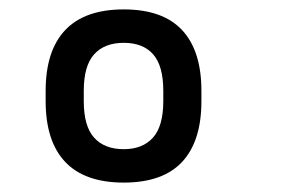

<svg xmlns="http://www.w3.org/2000/svg" viewBox="-20 -715 640 408"><path d="M408 -500Q408 -415 367 -371Q326 -327 243 -327Q160 -327 118.5 -371Q77 -415 77 -500V-522Q77 -607 118.5 -651Q160 -695 243 -695Q326 -695 367 -651Q408 -607 408 -522ZM327 -522Q327 -575 305.5 -599.5Q284 -624 243 -624Q202 -624 180 -599.5Q158 -575 158 -522V-500Q158 -447 180 -422.5Q202 -398 243 -398Q283 -398 305 -422.5Q327 -447 327 -500Z"/></svg>

Font: Ropa Sans
Style: Regular
Weight: 400
Designer: Botio Nikoltchev
Foundry: Botjo Nikoltchev
Version: Version 1.002